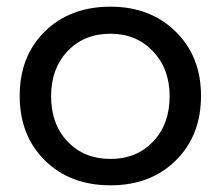

<svg xmlns="http://www.w3.org/2000/svg" viewBox="-20 -552 661 575"><path d="M311 -532Q430 -532 506 -457.5Q582 -383 582 -265Q582 -146 506.5 -71.5Q431 3 311 3Q190 3 114.5 -71.5Q39 -146 39 -265Q39 -384 114.5 -458Q190 -532 311 -532ZM311 -451Q232 -451 182.5 -399Q133 -347 133 -264Q133 -180 182.5 -128Q232 -76 311 -76Q389 -76 438.5 -128Q488 -180 488 -264Q488 -346 438 -398.5Q388 -451 311 -451Z"/></svg>

Font: Montserrat arm
Style: Regular
Weight: 400
Designer: Julieta Ulanovsky
Foundry: Julieta Ulanovsky
Version: Version 6.000;PS 006.000;hotconv 1.0.88;makeotf.lib2.5.64775